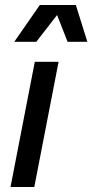

<svg xmlns="http://www.w3.org/2000/svg" viewBox="-20 -747 369 767"><path d="M22 0H117L214 -500H119ZM37 -580H125L208 -687L250 -580H329L283 -727H139Z"/></svg>

Font: Uncut Sans Medium Italic
Style: Regular
Weight: 500
Italic angle: -11°
Designer: Kasper Nordkvist
Foundry: UNCUT.wtf
Version: Version 1.304;Glyphs 3.2 (3246)